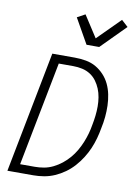

<svg xmlns="http://www.w3.org/2000/svg" viewBox="-99 -981 747 1045"><g transform="rotate(10 275.0 -458.5)"><path d="M17 0 147 -670H271Q303 -670 333.5 -664.5Q364 -659 389 -644.5Q414 -630 434 -608.5Q454 -587 466.5 -560.5Q479 -534 485 -504.5Q491 -475 492 -444Q493 -413 490 -381Q487 -349 480 -317Q475 -288 467 -259Q459 -230 447 -202Q435 -174 418 -147Q401 -120 379.5 -96Q358 -72 332 -53.5Q306 -35 277.5 -22.5Q249 -10 219 -5Q189 0 160 0ZM79 -47H160Q185 -47 210.5 -51.5Q236 -56 260.5 -68Q285 -80 306.5 -97Q328 -114 346 -135Q364 -156 377.5 -179.5Q391 -203 401 -227.5Q411 -252 418 -277Q425 -302 429 -327Q434 -352 437 -378Q440 -404 440 -429.5Q440 -455 436 -479.5Q432 -504 423 -526Q414 -548 400 -567Q386 -586 366 -599Q346 -612 321.5 -617.5Q297 -623 271 -623H191ZM322 -750 244 -888 288 -912 365 -793 489 -917 525 -884 392 -750Z"/></g></svg>

Font: Lode Dark
Style: Italic
Weight: 400
Italic angle: -11°
Monospace: yes
Designer: Belleve Invis
Foundry: Belleve Invis
Version: Version 29.2.0; ttfautohint (v1.8.3)